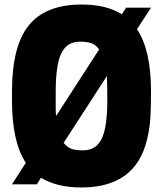

<svg xmlns="http://www.w3.org/2000/svg" viewBox="-20 -814 720 848"><path d="M340 14Q231 14 161 -29L143 0H33L94 -95Q33 -187 33 -370V-410Q33 -611 107.5 -702.5Q182 -794 340 -794Q450 -794 518 -751L537 -780H647L585 -685Q647 -593 647 -410Q647 -339 644 -291.5Q641 -244 629 -196Q578 14 340 14ZM345 -150Q389 -150 412.5 -176.5Q436 -203 445 -252.5Q454 -302 454 -370Q454 -446 452 -478L261 -183Q277 -163 296 -156.5Q315 -150 345 -150ZM228 -302 418 -596Q403 -616 383.5 -623Q364 -630 335 -630Q291 -630 267.5 -603.5Q244 -577 235 -527.5Q226 -478 226 -410V-335Q226 -318 228 -302Z"/></svg>

Font: Tanohe Sans Black
Style: Regular
Weight: 900
Designer: Village Type and Design LLC & Cristiano Sobral
Foundry: Cooper Hewitt Smithsonian Design Museum
Version: Version 1.00;March 11, 2020;FontCreator 12.0.0.2522 64-bit; 